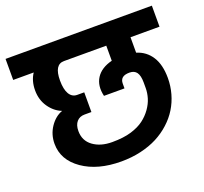

<svg xmlns="http://www.w3.org/2000/svg" viewBox="-146 -812 949 894"><g transform="rotate(-20 328.5 -364.5)"><path d="M646 -338.8Q646 -299.3 635.5 -261.9Q625.1 -224.6 605.3 -192.4Q585.6 -160.3 556 -133.4Q526.5 -106.4 490 -87.5Q453.5 -68.6 407.7 -58Q361.9 -47.4 310.6 -47.4Q193.7 -47.4 119.5 -99Q45.2 -150.7 45.2 -231.1Q45.2 -276.7 69.9 -313.4Q94.7 -350.1 130.8 -363.2Q94.3 -377.5 69.7 -413.1Q45.2 -448.7 45.2 -495.9Q45.2 -543 67.8 -576.5H-33.9V-680.7H691.1V-576.5H547.4V-500Q594.3 -485.7 620.1 -445.3Q646 -404.9 646 -338.8ZM427.9 -578.2H218.1Q169.9 -578.2 169.9 -499.1Q169.9 -455.7 183.5 -432.5Q197.2 -409.2 222.4 -409.2H257.2V-311.5H223.3Q198.5 -311.5 184.2 -295Q169.9 -278.5 169.9 -248.9Q169.9 -200.7 206.8 -173.8Q243.7 -146.8 300.8 -146.8Q357.9 -146.8 396.2 -158.6Q434.4 -170.3 459.2 -189Q483.9 -207.6 501.1 -232Q518.2 -256.3 525.6 -281.1Q533 -305.8 533 -330.1V-357.5Q533 -391.4 521.7 -407.5Q510.4 -423.5 486.3 -423.5Q462.2 -423.5 450.9 -414Q439.6 -404.4 439.6 -386.2V-362.3H338Q325.4 -415.7 349 -452.6Q372.7 -489.6 427.9 -503.5Z"/></g></svg>

Font: Puralecka Narrow
Style: Bold
Weight: 700
Designer: Hector Gatti, Marcela Romero, Pablo Cosgaya and Nicolas Silva
Version: Version 1.004;PS 001.004;hotconv 1.0.70;makeotf.lib2.5.58329